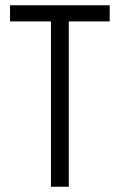

<svg xmlns="http://www.w3.org/2000/svg" viewBox="-20 -708 454 728"><path d="M173.2 0V-626.8H18.1V-688H395.9V-626.8H240.8V0Z"/></svg>

Font: Saira Thin Condensed
Style: Regular
Weight: 100
Width: 3
Version: Version 1.101